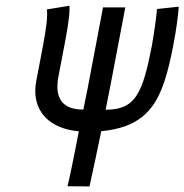

<svg xmlns="http://www.w3.org/2000/svg" viewBox="-20 -666 659 686"><path d="M109.4 -376C106.9 -363.8 106 -352.5 106 -340.8C106 -266.6 155.8 -206.5 261.7 -196.8C257.3 -175.3 253.4 -154.3 249.5 -134.3C244.1 -107.4 229 -30.8 221.2 -0.5L299.8 0C313.5 -62 327.6 -128.9 341.8 -197.3C520.5 -214.4 562.5 -314.5 599.1 -503.9C600.1 -508.8 600.6 -514.2 602.1 -520.5C608.4 -552.7 615.7 -602.1 618.7 -642.1L541 -633.8C537.6 -595.7 530.3 -546.9 522.5 -502C489.3 -332 464.4 -273.9 357.4 -273.9C363.8 -304.7 369.6 -334 375 -362.8C393.6 -459 409.7 -546.4 427.7 -639.6H348.1C330.1 -547.4 312.5 -449.7 293 -349.6C288.1 -324.7 282.7 -299.8 277.8 -274.4C228 -274.4 185.1 -292.5 185.1 -356.4C185.1 -367.7 186 -379.4 189 -393.6C194.3 -421.4 199.2 -446.8 203.6 -470.2C218.8 -548.3 228.5 -601.1 228.5 -636.2C228.5 -639.6 228 -642.6 228 -645.5L147.5 -632.3C148.4 -627 148.4 -621.6 148.4 -614.7C148.4 -581.1 138.7 -528.3 125 -457.5C120.1 -432.6 115.2 -405.3 109.4 -376Z"/></svg>

Font: Fantasque Sans Mono
Style: RegItalic
Weight: 400
Italic angle: -11°
Monospace: yes
Designer: Jany Belluz
Version: Version 1.6.3